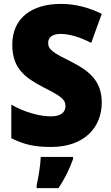

<svg xmlns="http://www.w3.org/2000/svg" viewBox="-20 -744 572 985"><path d="M502 -217C502 -322 447 -375 350 -425C253 -473 227 -489 227 -524C227 -550 246 -570 291 -570C337 -570 391 -553 448 -524L502 -673C442 -702 373 -724 293 -724C140 -724 43 -649 43 -515C43 -395 105 -347 203 -296C290 -252 316 -235 316 -200C316 -169 293 -147 241 -147C183 -147 107 -168 38 -207V-35C104 -2 158 10 242 10C416 10 502 -94 502 -217ZM355 72V61H189C188 100 177 168 168 207V221H280C314 170 335 126 355 72Z"/></svg>

Font: Noto Sans Devanagari UI SemiCondensed Black
Style: Regular
Weight: 900
Width: 4
Designer: Jelle Bosma - Monotype Design Team
Foundry: Monotype Imaging Inc.
Version: Version 2.004